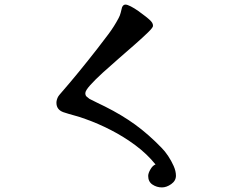

<svg xmlns="http://www.w3.org/2000/svg" viewBox="-20 -774 1040 837"><path d="M747 -8Q747 14 726.5 28.5Q706 43 686 43Q663 43 644.5 30.5Q626 18 626 -7Q626 -19 636 -36Q646 -53 658 -57Q621 -103 570.5 -140.5Q520 -178 463.5 -207Q407 -236 353 -255Q329 -264 304.5 -270.5Q280 -277 256 -285Q226 -296 226 -326Q226 -338 233 -352Q235 -356 237.5 -358.5Q240 -361 242 -364Q283 -411 323.5 -460.5Q364 -510 403 -560Q428 -592 453 -625.5Q478 -659 497 -695Q503 -706 506 -718Q509 -730 512 -742Q517 -754 527 -754Q535 -754 550.5 -746Q566 -738 583 -726Q600 -714 614.5 -702.5Q629 -691 635 -685Q640 -680 643.5 -674.5Q647 -669 647 -661Q647 -654 625.5 -633Q604 -612 570.5 -582.5Q537 -553 499.5 -520.5Q462 -488 428.5 -457.5Q395 -427 373.5 -403Q352 -379 352 -368Q352 -358 357.5 -353Q363 -348 370 -343Q387 -334 404 -326Q421 -318 437 -310Q511 -273 569 -231Q627 -189 685 -129Q699 -115 713 -94Q727 -73 737 -50.5Q747 -28 747 -8Z"/></svg>

Font: Kaisei Decol
Style: Bold
Weight: 700
Designer: Font-Kai, 金井和夫
Foundry: KAZUO KANAI
Version: Version 5.003